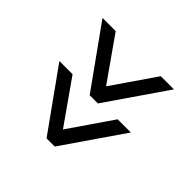

<svg xmlns="http://www.w3.org/2000/svg" viewBox="-83 -641 762 762"><g transform="rotate(-45 298.0 -260.5)"><path d="M40 -280 293 -461V-387L111 -259L293 -134V-60L40 -234ZM282 -280 535 -461V-387L353 -259L535 -134V-60L282 -234Z"/></g></svg>

Font: YasnoRaleway Medium
Style: Regular
Weight: 500
Designer: Matt McInerney, Pablo Impallari, Rodrigo Fuenzalida
Foundry: Matt McInerney, Pablo Impallari, Rodrigo Fuenzalida
Version: Version 4.026